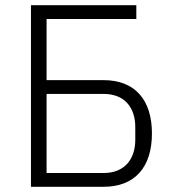

<svg xmlns="http://www.w3.org/2000/svg" viewBox="-20 -718 664 738"><path d="M99 -698H504V-645H159V-410H378C499 -410 564 -334 564 -205C564 -76 499 0 378 0H99ZM378 -53C458 -53 500 -105 500 -181V-229C500 -306 458 -357 378 -357H159V-53Z"/></svg>

Font: Plexus Sans Light
Style: Regular
Weight: 300
Version: Version 2.001;PS 002.001;hotconv 1.0.70;makeotf.lib2.5.58329